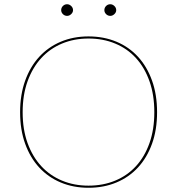

<svg xmlns="http://www.w3.org/2000/svg" viewBox="-20 -880 837 907"><path d="M325 -832Q325 -821.5 316.2 -813.2Q307.5 -805 297 -805Q285.5 -805 277.2 -813.2Q269 -821.5 269 -832Q269 -843.5 277.2 -851.8Q285.5 -860 297 -860Q307.5 -860 316.2 -851.8Q325 -843.5 325 -832ZM529 -832Q529 -821.5 520.2 -813.2Q511.5 -805 501 -805Q489.5 -805 481.2 -813.2Q473 -821.5 473 -832Q473 -843.5 481.2 -851.8Q489.5 -860 501 -860Q511.5 -860 520.2 -851.8Q529 -843.5 529 -832ZM722 -350Q722 -267 698.2 -201Q674.5 -135 631.8 -88.8Q589 -42.5 529.5 -17.8Q470 7 398 7Q326.5 7 267.2 -17.8Q208 -42.5 165.2 -88.8Q122.5 -135 98.8 -201Q75 -267 75 -350Q75 -432.5 98.8 -498.8Q122.5 -565 165.2 -611.5Q208 -658 267.2 -683Q326.5 -708 398 -708Q470 -708 529.5 -683.2Q589 -658.5 631.8 -612Q674.5 -565.5 698.2 -499.2Q722 -433 722 -350ZM709 -350Q709 -431.5 686.2 -496Q663.5 -560.5 622.5 -605.5Q581.5 -650.5 524.2 -674.2Q467 -698 398 -698Q330 -698 273 -674.2Q216 -650.5 174.8 -605.5Q133.5 -560.5 110.2 -496Q87 -431.5 87 -350Q87 -268.5 110.2 -204.2Q133.5 -140 174.8 -95.2Q216 -50.5 273 -26.8Q330 -3 398 -3Q467 -3 524.2 -26.8Q581.5 -50.5 622.5 -95.2Q663.5 -140 686.2 -204.2Q709 -268.5 709 -350Z"/></svg>

Font: Lato Hairline
Style: Regular
Weight: 250
Designer: Lukasz Dziedzic
Foundry: Lukasz Dziedzic
Version: Version 1.104; Western+Polish opensource